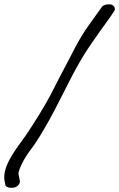

<svg xmlns="http://www.w3.org/2000/svg" viewBox="-22 -769 561 904"><path d="M0 85 4 105C10 115 31 117 46 114C61 109 75 96 71 80L67 59C65 52 64 45 67 37C78 2 98 -31 120 -61C155 -106 180 -152 210 -204C277 -325 331 -454 407 -562C436 -605 467 -647 495 -686L512 -711C526 -727 516 -742 504 -747C492 -750 471 -750 459 -738C441 -713 421 -686 402 -659C368 -613 338 -559 311 -505C280 -446 248 -386 217 -324C186 -265 144 -199 110 -147C83 -106 55 -74 30 -30C9 6 -8 47 0 85Z"/></svg>

Font: Stray Cat
Style: ExBdCnObl
Weight: 800
Version: Version 1.0